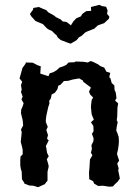

<svg xmlns="http://www.w3.org/2000/svg" viewBox="-20 -763 580 796"><path d="M73 -481 86 -499 87 -504 116 -503 135 -493 149 -488 147 -458 181 -447 186 -459 202 -464 216 -473 227 -483 242 -488 255 -494 264 -504 289 -505 293 -508 324 -507 344 -504 356 -510 367 -506 387 -496 396 -489 412 -483 421 -466 437 -461 433 -443 438 -438 443 -419 454 -409 455 -390 460 -379 463 -356 457 -346 470 -334 467 -318 466 -280 464 -264 468 -257 464 -238 462 -222 467 -210 472 -195 473 -177 472 -162 469 -142 465 -125 469 -112 474 -97 466 -85 472 -65 470 -57 477 -23 468 -10 456 1 448 10 433 11 407 7 387 8 370 -2 366 -12 350 -20 349 -48 351 -69 352 -87 353 -102 363 -119 357 -130 361 -146 359 -161 367 -177 368 -190 361 -208 368 -219 367 -241 357 -256 369 -267 360 -289 357 -319 358 -331 360 -348 366 -359 354 -371 349 -383 357 -400 325 -424 324 -429 308 -438 280 -433 263 -428 245 -427 230 -411 222 -408 218 -393 208 -379 194 -371 191 -355 184 -345 185 -334 180 -319 172 -283 170 -266V-257L178 -237L172 -224L179 -203L175 -188L182 -181L170 -157L172 -150L175 -130L182 -115L174 -103L180 -83L182 -73L177 -51V-20V-14L165 1L158 4L138 13L118 7L101 6L81 -2L80 -6L71 -20L70 -51L66 -64L64 -78V-99L65 -114L74 -123V-141L72 -152L66 -175L67 -184L69 -203L70 -215L67 -226L76 -243L74 -265L71 -277L67 -294L68 -309L73 -320L78 -335L69 -351L74 -362L67 -382L70 -391L67 -410L72 -424L61 -438L66 -455ZM273 -582 261 -586 232 -597 220 -607 213 -619 209 -621 196 -634 179 -642 172 -648 158 -663 146 -668 127 -676 110 -695 104 -705 117 -723 118 -730 141 -734 157 -727 172 -721 181 -711H182L205 -698L212 -692L232 -682L240 -674L256 -672L274 -658L284 -674L296 -687L315 -695L322 -706L338 -717L358 -718L357 -734L392 -743L402 -738L420 -735L426 -720L424 -705L433 -695L432 -686L412 -667L386 -658L377 -650L371 -644L345 -634L334 -629L319 -615L307 -608L297 -596Z"/></svg>

Font: Winky Rough
Style: Regular
Weight: 400
Designer: Simon Atzbach
Foundry: typofactur
Version: Version 1.206